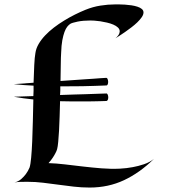

<svg xmlns="http://www.w3.org/2000/svg" viewBox="-20 -803 759 863"><path d="M458 -453.1Q461.4 -453.1 463.6 -447.8Q465.8 -442.4 466.1 -436Q466.3 -429.7 464.4 -424.3Q462.4 -418.9 458 -418.9Q434.6 -418 406.2 -417Q381.8 -416 349.4 -415.5Q316.9 -415 278.8 -415H251Q251 -405.3 251 -395.5Q251 -385.7 250 -376Q286.1 -377.4 314.2 -378.2Q342.3 -378.9 363.8 -379.6Q385.3 -380.4 400.6 -380.9Q416 -381.3 426.3 -381.8Q450.7 -382.8 458 -382.8Q461.4 -383.3 463.9 -378.2Q466.3 -373 466.6 -366.7Q466.8 -360.4 464.8 -355Q462.9 -349.6 458 -349.1Q444.3 -348.6 427.2 -348.1Q412.6 -347.7 392.6 -347.4Q372.6 -347.2 348.1 -347.2Q326.2 -347.2 301.3 -347.2Q276.4 -347.2 250 -348.1Q249 -313 248 -279.1Q247.1 -245.1 245.4 -216.3Q243.7 -187.5 241.7 -165.5Q239.7 -143.6 236.8 -132.8Q234.4 -124 229 -114.3Q224.6 -105.5 217 -94Q209.5 -82.5 198.2 -69.8Q231.9 -68.8 271 -64.2Q310.1 -59.6 351.8 -54.7Q393.6 -49.8 436 -46.4Q478.5 -43 519 -44.9Q548.8 -46.4 577.1 -51.8Q601.6 -56.2 627.4 -64.9Q653.3 -73.7 671.9 -88.9Q608.4 -26.4 537.6 6.8Q466.8 40 382.8 40Q346.7 40 311.5 35.9Q276.4 31.7 241.9 27.1Q207.5 22.5 173.3 18.3Q139.2 14.2 105 14.2Q89.4 14.2 74.2 14.4Q59.1 14.6 44.9 17.1Q62.5 13.2 75.2 2Q87.9 -9.3 96.2 -20.5Q106 -33.7 112.8 -49.8Q117.2 -63 120.1 -94.5Q123 -126 124.8 -168Q126.5 -210 127.7 -259Q128.9 -308.1 129.9 -356Q107.4 -358.4 85.2 -361.3Q63 -364.3 42 -368.2L129.9 -371.1Q130.9 -383.3 130.9 -395Q130.9 -406.7 130.9 -418Q108.4 -418.9 86.2 -420.7Q64 -422.4 42 -424.8L130.9 -431.2Q132.3 -475.6 134 -511Q135.7 -546.4 139.2 -564.9Q142.1 -585.4 153.8 -605.5Q165.5 -625.5 182.9 -643.8Q200.2 -662.1 222.2 -679Q244.1 -695.8 268.1 -710.4Q292 -725.1 316.4 -737.3Q340.8 -749.5 363.8 -758.8Q397.5 -772.5 431.4 -777.8Q465.3 -783.2 497.1 -783.2Q503.4 -783.2 515.4 -783.2Q527.3 -783.2 541.7 -782.2Q556.2 -781.2 570.8 -779.1Q585.4 -776.9 597.7 -772.9Q609.9 -769 617.4 -762.7Q625 -756.3 625 -747.1Q625 -737.3 617.2 -725.8Q609.4 -714.4 597.2 -702.6Q585 -690.9 570.3 -679.7Q555.7 -668.5 541.5 -658.7Q527.3 -648.9 515.9 -641.6Q504.4 -634.3 499 -630.9Q507.3 -637.7 512.7 -645.8Q518.1 -653.8 518.1 -662.1Q518.1 -671.9 510 -679.4Q502 -687 489.3 -692.4Q476.6 -697.8 461.2 -701.4Q445.8 -705.1 431.2 -707.3Q416.5 -709.5 404.3 -710.2Q392.1 -710.9 386.2 -710.9Q353.5 -710.9 328.6 -705.8Q303.7 -700.7 295.9 -695.8Q289.1 -691.4 282.2 -682.9Q275.4 -674.3 269.8 -659.2Q264.2 -644 260 -621.6Q255.9 -599.1 254.9 -566.9Q253.4 -546.4 253.2 -513.2Q252.9 -480 252 -439Q287.6 -441.4 315.4 -443.4Q343.3 -445.3 364.5 -446.8Q385.7 -448.2 401.1 -449.2Q416.5 -450.2 426.8 -451.2Q451.2 -453.1 458 -453.1ZM40 18.1Q42 17.1 44.9 17.1Q42 17.1 40 18.1Z"/></svg>

Font: Eagle Lake
Style: Regular
Weight: 400
Designer: Astigmatic (AOETI)
Foundry: Astigmatic (AOETI)
Version: Version 1.000